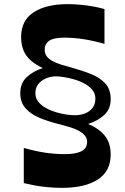

<svg xmlns="http://www.w3.org/2000/svg" viewBox="-20 -732 606 928"><path d="M78 -281Q78 -331 110 -360Q142 -389 187 -403Q151 -420 127.5 -441Q104 -462 93 -490Q82 -518 82 -553Q82 -633 142.5 -672.5Q203 -712 308 -712Q342 -712 375 -708.5Q408 -705 437 -699.5Q466 -694 485 -688V-520Q429 -536 381.5 -543Q334 -550 292 -550Q261 -550 239.5 -544.5Q218 -539 207 -525.5Q196 -512 196 -491Q196 -472 206.5 -459Q217 -446 234.5 -436.5Q252 -427 274.5 -420Q297 -413 320 -407Q375 -392 419 -374.5Q463 -357 489 -328.5Q515 -300 515 -253Q515 -204 483 -175.5Q451 -147 406 -133Q460 -110 487.5 -75Q515 -40 515 15Q515 95 453 135.5Q391 176 279 176Q243 176 208 172.5Q173 169 144 163.5Q115 158 95 153V-17Q151 -1 199 6Q247 13 293 13Q317 13 336.5 10Q356 7 370.5 0.5Q385 -6 393 -17.5Q401 -29 401 -46Q401 -64 390 -77Q379 -90 360.5 -100Q342 -110 319 -117Q296 -124 273 -130Q219 -143 174.5 -161Q130 -179 104 -208Q78 -237 78 -281ZM151 -282Q151 -257 166 -239Q181 -221 204.5 -208.5Q228 -196 254.5 -188.5Q281 -181 304 -178Q327 -175 341 -175Q367 -175 390 -183.5Q413 -192 427 -210Q441 -228 441 -255Q441 -280 426 -298Q411 -316 387.5 -328.5Q364 -341 337.5 -348.5Q311 -356 288 -359.5Q265 -363 251 -363Q226 -363 203 -353.5Q180 -344 165.5 -326Q151 -308 151 -282Z"/></svg>

Font: Ojuju
Style: Bold
Weight: 700
Designer: Chisaokwu Joboson, Mirko Velimirovic
Foundry: Udi Foundry
Version: Version 1.000